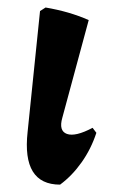

<svg xmlns="http://www.w3.org/2000/svg" viewBox="-20 -490 311 519"><path d="M142.4 9.1Q38.9 9.1 54.6 -133.2L88.2 -460.1L103.2 -469.7Q135.4 -464.2 164.2 -455.9Q193 -447.5 219.8 -435.7L148.5 -171.9Q138.2 -136.2 160.9 -128Q183.7 -119.8 230.3 -144.5L240.5 -131Q226.2 -87.3 200.6 -51.2Q175.1 -15.1 142.4 9.1Z"/></svg>

Font: Alegreya
Style: Italic
Weight: 400
Italic angle: -7°
Designer: Juan Pablo del Peral
Foundry: Huerta Tipografica
Version: Version 2.009